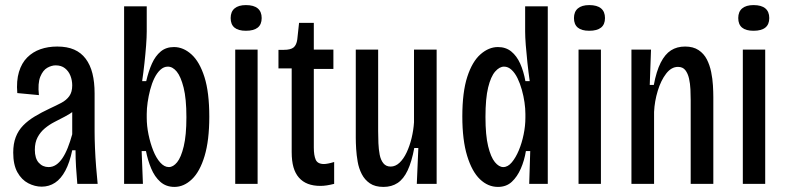

<svg xmlns="http://www.w3.org/2000/svg" viewBox="-20 -723 3089 755"><path d="M144 11Q117 11 91 -2.5Q65 -16 48.5 -45.5Q32 -75 32 -123Q32 -158 42 -184Q52 -210 71 -229.5Q90 -249 116.5 -265Q143 -281 175 -296Q201 -308 221 -318.5Q241 -329 252.5 -345Q264 -361 264 -387Q264 -407 257 -425Q250 -443 235.5 -454.5Q221 -466 199 -466Q183 -466 166 -456.5Q149 -447 138.5 -421.5Q128 -396 133 -349L48 -357Q44 -405 54.5 -440Q65 -475 87 -497Q109 -519 139 -529.5Q169 -540 205 -540Q244 -540 271.5 -528Q299 -516 317 -492Q335 -468 343.5 -434Q352 -400 352 -356V-205Q352 -178 353.5 -141Q355 -104 358 -66.5Q361 -29 364 0H284Q281 -33 279 -66.5Q277 -100 277 -132H264Q254 -84 237 -52Q220 -20 196.5 -4.5Q173 11 144 11ZM171 -66Q187 -66 200.5 -75Q214 -84 225.5 -101Q237 -118 246.5 -142Q256 -166 264 -195V-304L294 -316Q287 -299 271 -287Q255 -275 235 -264.5Q215 -254 194.5 -243.5Q174 -233 156.5 -218.5Q139 -204 128 -183.5Q117 -163 117 -134Q117 -100 132.5 -83Q148 -66 171 -66Z M666 12Q633 12 610.5 -8Q588 -28 574.5 -60.5Q561 -93 554 -129H537L542 0H468V-269V-698H557V-599Q557 -577 554.5 -544Q552 -511 548 -474.5Q544 -438 539 -404H555Q564 -443 577.5 -473Q591 -503 612 -520.5Q633 -538 664 -538Q701 -538 733 -509Q765 -480 784 -420Q803 -360 803 -264Q803 -171 784.5 -109.5Q766 -48 734.5 -18Q703 12 666 12ZM644 -66Q661 -66 676.5 -85Q692 -104 702.5 -147.5Q713 -191 713 -262Q713 -335 702 -378.5Q691 -422 675 -441.5Q659 -461 640 -461Q624 -461 610.5 -448.5Q597 -436 587 -415.5Q577 -395 570.5 -370Q564 -345 560.5 -320.5Q557 -296 557 -275V-260Q557 -228 564 -194Q571 -160 582.5 -131Q594 -102 610 -84Q626 -66 644 -66Z M905 0V-528H993V0ZM947 -602Q917 -602 902 -614.5Q887 -627 887 -652Q887 -677 902.5 -690Q918 -703 947 -703Q978 -703 993.5 -690Q1009 -677 1009 -652Q1009 -627 993.5 -614.5Q978 -602 947 -602Z M1240 8Q1212 8 1191 0Q1170 -8 1155.5 -24.5Q1141 -41 1134 -65.5Q1127 -90 1127 -125V-454H1075V-527H1096Q1123 -527 1134.5 -536.5Q1146 -546 1149 -568L1156 -633H1214V-528H1291V-452H1214V-143Q1214 -112 1221.5 -95Q1229 -78 1254 -78Q1260 -78 1270.5 -80Q1281 -82 1294 -86V0Q1278 4 1265 6Q1252 8 1240 8Z M1488 12Q1455 12 1434.5 -2Q1414 -16 1402.5 -38.5Q1391 -61 1386.5 -87Q1382 -113 1380.5 -137.5Q1379 -162 1379 -181V-528H1467V-207Q1467 -184 1468 -160Q1469 -136 1473 -115Q1477 -94 1487.5 -81Q1498 -68 1516 -68Q1535 -68 1551 -83Q1567 -98 1579 -123.5Q1591 -149 1598.5 -180Q1606 -211 1608 -242V-528H1697V-205V0H1619L1625 -141H1609Q1599 -87 1583 -53Q1567 -19 1543.5 -3.5Q1520 12 1488 12Z M1938 12Q1899 12 1867.5 -18Q1836 -48 1817 -110Q1798 -172 1798 -265Q1798 -361 1817.5 -421Q1837 -481 1869.5 -509.5Q1902 -538 1938 -538Q1969 -538 1990.5 -520.5Q2012 -503 2025.5 -473Q2039 -443 2046 -404H2063Q2058 -439 2054 -476Q2050 -513 2047.5 -545.5Q2045 -578 2045 -599V-698H2134V-270V0H2061L2065 -129H2048Q2042 -92 2028 -60Q2014 -28 1992.5 -8Q1971 12 1938 12ZM1959 -66Q1977 -66 1992.5 -84.5Q2008 -103 2020 -131.5Q2032 -160 2039 -194Q2046 -228 2046 -260V-275Q2046 -296 2042.5 -320.5Q2039 -345 2032 -370Q2025 -395 2015 -415.5Q2005 -436 1991.5 -448.5Q1978 -461 1962 -461Q1944 -461 1927 -441.5Q1910 -422 1899.5 -379Q1889 -336 1889 -263Q1889 -191 1899.5 -148Q1910 -105 1926 -85.5Q1942 -66 1959 -66Z M2255 0V-528H2343V0ZM2297 -602Q2267 -602 2252 -614.5Q2237 -627 2237 -652Q2237 -677 2252.5 -690Q2268 -703 2297 -703Q2328 -703 2343.5 -690Q2359 -677 2359 -652Q2359 -627 2343.5 -614.5Q2328 -602 2297 -602Z M2463 0V-351V-528H2540L2535 -389H2551Q2561 -443 2578 -476.5Q2595 -510 2618.5 -525Q2642 -540 2674 -540Q2706 -540 2727 -526Q2748 -512 2759.5 -489.5Q2771 -467 2776.5 -440Q2782 -413 2783.5 -387Q2785 -361 2785 -341V0H2696V-330Q2696 -349 2695 -371.5Q2694 -394 2689.5 -414Q2685 -434 2675 -447Q2665 -460 2646 -460Q2620 -460 2599.5 -433.5Q2579 -407 2566.5 -366Q2554 -325 2552 -283V0Z M2901 0V-528H2989V0ZM2943 -602Q2913 -602 2898 -614.5Q2883 -627 2883 -652Q2883 -677 2898.5 -690Q2914 -703 2943 -703Q2974 -703 2989.5 -690Q3005 -677 3005 -652Q3005 -627 2989.5 -614.5Q2974 -602 2943 -602Z"/></svg>

Font: Bricolage Grotesque Condensed
Style: Regular
Weight: 400
Width: 3
Designer: Mathieu Triay
Foundry: Atelier Triay
Version: Version 1.000;gftools[0.9.30]